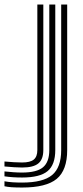

<svg xmlns="http://www.w3.org/2000/svg" viewBox="-113 -620 367 851"><path d="M-15 211.2Q-42.5 211.2 -61.4 209.9Q-80.2 208.5 -93.2 205.5V183.5Q-77.2 186.5 -57.9 187.9Q-38.5 189.2 -15 189.2Q77.8 189.2 118 155.8Q158.2 122.2 158.2 45.2V-600H184.8V45.2Q184.8 134.2 138.4 172.8Q92 211.2 -15 211.2ZM-15 166.8Q-36.8 166.8 -55.9 165.5Q-75 164.2 -93.2 161.5V139.8Q-72.5 142 -53.2 143.4Q-34 144.8 -15 144.8Q49.5 144.8 77.5 121.5Q105.5 98.2 105.5 45V-600H132V45Q132 110.2 97.9 138.5Q63.8 166.8 -15 166.8ZM-15 122.5Q-31.2 122.5 -50.8 121.2Q-70.2 120 -93.2 117.8V95.8Q-71 97.8 -51.2 99Q-31.5 100.2 -15 100.2Q21 100.2 36.8 87.2Q52.5 74.2 52.5 45V-600H79V45Q79 86 57.1 104.2Q35.2 122.5 -15 122.5Z"/></svg>

Font: Big Shoulders Inline Text Thin ExtraBold
Style: Regular
Weight: 800
Version: Version 2.002